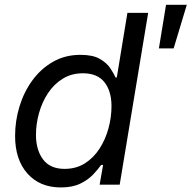

<svg xmlns="http://www.w3.org/2000/svg" viewBox="-20 -782 811 813"><path d="M237.8 11.7Q148.4 11.7 96.2 -47.1Q43.9 -106 43.9 -206.5Q43.9 -270.5 62.7 -331.8Q81.5 -393.1 117.4 -442.1Q153.3 -491.2 204.6 -520.5Q255.9 -549.8 320.8 -549.8Q373 -549.8 402.6 -532.7Q432.1 -515.6 447 -493.2Q461.9 -470.7 469.2 -454.1H474.6L519.5 -727.5H607.4L486.8 0H401.9L416.5 -83.5H408.2Q395 -64.9 374 -42.7Q353 -20.5 319.8 -4.4Q286.6 11.7 237.8 11.7ZM253.4 -66.9Q302.2 -66.9 339.4 -90.3Q376.5 -113.8 401.6 -152.8Q426.8 -191.9 439.5 -239Q452.1 -286.1 452.1 -332.5Q452.1 -396.5 422.1 -434.1Q392.1 -471.7 331.1 -471.7Q282.7 -471.7 245.6 -448.7Q208.5 -425.8 183.3 -387.7Q158.2 -349.6 145.3 -303.5Q132.3 -257.3 132.3 -210.9Q132.3 -147 162.4 -106.9Q192.4 -66.9 253.4 -66.9ZM652.8 -577.1 683.1 -761.7H771L715.3 -577.1Z"/></svg>

Font: Inter 16pt
Style: Italic
Weight: 400
Italic angle: -9.3988°
Version: Version 4.001;git-66647c0bb